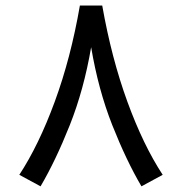

<svg xmlns="http://www.w3.org/2000/svg" viewBox="-20 -657 648 684"><path d="M264.6 -637.2H344.2Q377.4 -449.2 433.8 -294.7Q490.2 -140.1 559.6 -34.2L483.9 6.8Q430.2 -84.5 380.1 -210.9Q330.1 -337.4 304.7 -488.8Q278.8 -337.4 228.5 -210.9Q178.2 -84.5 124.5 6.8L48.8 -34.2Q118.2 -140.1 175 -294.7Q231.9 -449.2 264.6 -637.2Z"/></svg>

Font: Vazir FD-WOL
Style: Regular-FD-WOL
Weight: 400
Designer: Saber Rastikerdar
Foundry: Saber Rastikerdar
Version: Version 30.1.0